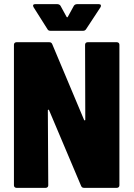

<svg xmlns="http://www.w3.org/2000/svg" viewBox="-20 -903 643 923"><path d="M394 -763 463 -868C468 -876 465 -883 456 -883H350C344 -883 338 -880 335 -875L306 -822C304 -819 302 -819 300 -822L271 -875C268 -880 262 -883 256 -883H149C143 -883 139 -881 139 -876C139 -874 140 -872 141 -869L208 -763C211 -757 216 -755 222 -755H380C386 -755 391 -758 394 -763ZM389 -688 390 -328C390 -323 386 -323 384 -327L231 -691C228 -698 223 -700 217 -700H59C52 -700 47 -695 47 -688V-12C47 -5 52 0 59 0H200C207 0 212 -5 212 -12L210 -372C210 -377 214 -377 216 -373L370 -9C373 -2 378 0 384 0H542C549 0 554 -5 554 -12V-688C554 -695 549 -700 542 -700H401C394 -700 389 -695 389 -688Z"/></svg>

Font: Barlow Semi Condensed ExtraBold
Style: Regular
Weight: 800
Width: 4
Designer: Jeremy Tribby
Foundry: Tribby Type
Version: Version 1.422;hotconv 1.0.109;makeotfexe 2.5.65596